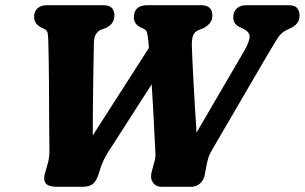

<svg xmlns="http://www.w3.org/2000/svg" viewBox="-20 -720 1174 740"><path d="M879 -653.5Q879 -674 892.2 -687Q905.5 -700 930 -700H1091Q1116 -700 1125.2 -688.8Q1134.5 -677.5 1134.5 -659.5Q1134.5 -628.5 1102 -612.5L1081.5 -602.5Q1063 -593.5 1049 -571.5Q1035 -549.5 1013.5 -513L796.5 -141Q786.5 -124 782.2 -109Q778 -94 774.5 -75.5L769.5 -48Q765.5 -25.5 751 -12.8Q736.5 0 716 0H603Q580.5 0 569.2 -17Q558 -34 564.5 -57L572.5 -87.5Q576 -98.5 578 -108.8Q580 -119 579 -130Q576.5 -174.5 573 -247.2Q569.5 -320 564.5 -395L396 -132.5Q387 -118 380.5 -104.8Q374 -91.5 368 -74L359 -46Q352 -24 338.8 -12Q325.5 0 296 0H198Q138.5 0 153 -51L163 -86Q167 -99 169 -113Q171 -127 170.5 -148.5Q170 -170 169.8 -208.5Q169.5 -247 169.2 -294.8Q169 -342.5 168.8 -392.5Q168.5 -442.5 167.8 -488Q167 -533.5 166 -566.5Q165.5 -579 163.8 -591Q162 -603 151 -608.5L141.5 -612.5Q126.5 -620 119 -630.2Q111.5 -640.5 111.5 -656.5Q111.5 -676 124.5 -688Q137.5 -700 162 -700H376Q401.5 -700 411.2 -689.2Q421 -678.5 421 -660.5Q421 -627.5 387 -611.5L370.5 -606Q343 -594.5 342 -556.5Q341.5 -532 340.8 -491.5Q340 -451 339.2 -401.5Q338.5 -352 338 -299.2Q337.5 -246.5 337.5 -198L554 -535.5Q552.5 -550.5 551.5 -564Q549 -585 546.5 -594.5Q544 -604 535.5 -608L519 -616Q496 -629 496 -652.5Q496 -700 548 -700H755Q798.5 -700 798.5 -659.5Q798.5 -642.5 788.8 -630.8Q779 -619 763.5 -611L744 -603.5Q728.5 -596.5 723.5 -581.2Q718.5 -566 719.5 -539Q720 -519 721.8 -482.5Q723.5 -446 726 -399.8Q728.5 -353.5 731.5 -304Q734.5 -254.5 737.5 -209L922 -525Q937 -550.5 941.5 -572Q946 -593.5 921 -607.5L900 -617.5Q879 -629 879 -653.5Z"/></svg>

Font: Fraunces 72pt S100
Style: Bold Italic
Weight: 700
Italic angle: -16°
Version: Version 1.000; ttfautohint (v1.8.3)